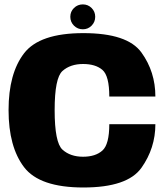

<svg xmlns="http://www.w3.org/2000/svg" viewBox="-20 -828 746 852"><path d="M350 4Q545.5 4 607.5 -83.2Q669.5 -170.5 669.5 -277H465Q465 -187 434.2 -159.8Q403.5 -132.5 348.5 -132.5Q292 -132.5 257.2 -164Q222.5 -195.5 222.5 -339.5Q222.5 -482 257.2 -513Q292 -544 348.5 -544Q404 -544 434.5 -517.8Q465 -491.5 465 -399.5H669.5Q669.5 -509.5 607.5 -595.2Q545.5 -681 350 -681Q155.5 -681 86.8 -591.5Q18 -502 18 -339.5Q18 -176.5 86.8 -86.2Q155.5 4 350 4ZM347.5 -698Q370.5 -698 386.5 -714.2Q402.5 -730.5 402.5 -753.5Q402.5 -776.5 386.5 -792.5Q370.5 -808.5 347.5 -808.5Q324.5 -808.5 308.2 -792.5Q292 -776.5 292 -753.5Q292 -730.5 308.2 -714.2Q324.5 -698 347.5 -698Z"/></svg>

Font: Anybody UltraCondensed Thin ExtraBold
Style: Regular
Weight: 800
Version: Version 1.111